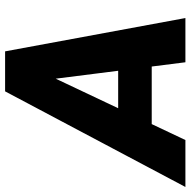

<svg xmlns="http://www.w3.org/2000/svg" viewBox="-73 -734 751 757"><g transform="rotate(-90 302.5 -355.5)"><path d="M390.6 -553.2 128.9 0H-56.2L320.8 -710.9H439ZM435.5 0 363.3 -570.3 367.2 -710.9H478.5L609.9 0ZM473.6 -265.1 450.2 -132.8H95.2L118.7 -265.1Z"/></g></svg>

Font: Roboto Black
Style: Italic
Weight: 900
Italic angle: -12°
Designer: Christian Robertson
Foundry: Google
Version: Version 3.0; 2020